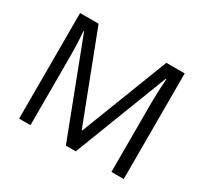

<svg xmlns="http://www.w3.org/2000/svg" viewBox="-145 -919 1194 1124"><g transform="rotate(30 451.5 -357.0)"><path d="M414.1 0 171.9 -632.8H168Q174.8 -557.6 174.8 -454.1V0H98.1V-713.9H223.1L449.2 -125H453.1L681.2 -713.9H805.2V0H722.2V-460Q722.2 -539.1 729 -631.8H725.1L481 0Z"/></g></svg>

Font: f0_52653 
Style: Regular
Weight: 400
Foundry: Ascender Corporation
Version: Version 1.10